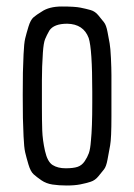

<svg xmlns="http://www.w3.org/2000/svg" viewBox="-20 -564 414 591"><path d="M108 -528Q131 -544 170.5 -544Q210 -544 227.5 -540.5Q245 -537 259 -533Q273 -529 283 -516.5Q293 -504 300 -495.5Q307 -487 311 -465.5Q315 -444 317.5 -430.5Q320 -417 321.5 -385Q323 -353 323 -333V-271Q323 -271 323 -267Q323 -267 323 -206Q323 -138 319 -116.5Q315 -95 311 -73Q307 -51 300 -42.5Q293 -34 283 -21.5Q273 -9 259 -4.5Q245 0 227.5 3.5Q210 7 185.5 7Q161 7 141.5 4Q122 1 107.5 -9Q93 -19 83.5 -27.5Q74 -36 67.5 -58Q61 -80 57.5 -95Q54 -110 52.5 -144.5Q51 -179 50.5 -201Q50 -223 50 -271Q50 -319 50.5 -340.5Q51 -362 52.5 -396.5Q54 -431 57.5 -445.5Q61 -460 67.5 -481.5Q74 -503 83.5 -511Q93 -519 108 -528ZM264 -248V-282Q264 -413 253 -447Q237 -490 187 -491Q146 -491 132 -470Q124 -456 119 -444Q114 -432 112 -402Q109 -358 109 -317Q109 -276 109 -234.5Q109 -193 110 -163Q111 -133 118.5 -99.5Q126 -66 142 -56Q158 -46 182 -46Q206 -46 219 -50.5Q232 -55 240.5 -67.5Q249 -80 253.5 -92.5Q258 -105 260 -132Q264 -171 264 -248Z"/></svg>

Font: Economica
Style: Regular
Weight: 400
Designer: Vicente Lamonaca
Foundry: Vicente Lamonaca
Version: Version 1.101